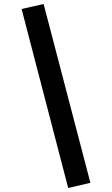

<svg xmlns="http://www.w3.org/2000/svg" viewBox="-20 -832 560 960"><path d="M88 -787 321 108 432 82 198 -812Z"/></svg>

Font: Fira Sans Medium
Style: Regular
Weight: 500
Designer: Carrois Corporate & Edenspiekermann AG
Foundry: Carrois Corporate GbR & Edenspiekermann AG
Version: Version 4.203